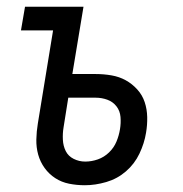

<svg xmlns="http://www.w3.org/2000/svg" viewBox="-20 -540 540 568"><path d="M231 8Q207 8 184.5 3.5Q162 -1 143.5 -13Q125 -25 112 -43Q99 -61 93 -82.5Q87 -104 87.5 -127.5Q88 -151 92 -175L137 -450H42L54 -520H227L194 -321H263Q287 -321 310 -317Q333 -313 352 -302.5Q371 -292 386 -275.5Q401 -259 408 -238Q415 -217 415.5 -193.5Q416 -170 412 -147Q407 -116 392.5 -85.5Q378 -55 352.5 -33Q327 -11 294.5 -1.5Q262 8 231 8ZM232 -62Q251 -62 269.5 -68.5Q288 -75 302.5 -89Q317 -103 324.5 -121Q332 -139 335 -158Q338 -176 336.5 -194Q335 -212 324.5 -225.5Q314 -239 297.5 -245Q281 -251 263 -251H182L168 -163Q165 -145 166 -126.5Q167 -108 174.5 -93Q182 -78 198 -70Q214 -62 232 -62Z"/></svg>

Font: Iosevka Algr
Style: Italic
Weight: 400
Italic angle: -9°
Monospace: yes
Designer: Belleve Invis
Foundry: Belleve Invis
Version: Version 26.0.2; ttfautohint (v1.8.3)